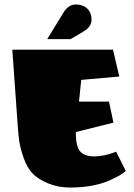

<svg xmlns="http://www.w3.org/2000/svg" viewBox="-20 -828 597 858"><path d="M59 -269 35 -606H485L513 -486L343 -471L333 -374H467L487 -280L319 -238V-233Q319 -172 339 -150.5Q359 -129 402 -129Q445 -129 499 -150L542 -64L532 -56Q509 -38 455 -16Q428 -5 386.5 2.5Q345 10 292 10Q239 10 194 -9Q149 -28 125 -53.5Q101 -79 86 -121.5Q71 -164 66.5 -194Q62 -224 59 -269ZM263 -771Q286 -808 318.5 -808Q351 -808 370 -789.5Q389 -771 389 -739.5Q389 -708 353 -687L295 -653H191Z"/></svg>

Font: Wendy One
Style: Regular
Weight: 400
Designer: Alejandro Inler
Foundry: Alejandro Inler
Version: 1.001